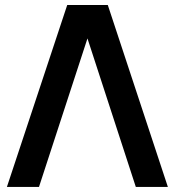

<svg xmlns="http://www.w3.org/2000/svg" viewBox="-20 -740 687 760"><path d="M246.1 -720.2H406.7L644.5 0H517.6L326.2 -587.9L134.3 0H7.3Z"/></svg>

Font: Vela Sans Bd
Style: Bold
Weight: 700
Designer: Principal design: Mikhail Sharanda - project Manrope.
Design modification: Ravid Balaliev
Foundry: Mikhail Sharanda
Version: Version 1.001